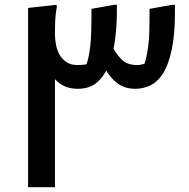

<svg xmlns="http://www.w3.org/2000/svg" viewBox="-20 -780 786 800"><path d="M467 -732Q467 -676 460 -619.5Q453 -563 435.5 -515Q418 -467 386.5 -438.5Q355 -410 304 -410Q272 -410 248.5 -421Q225 -432 209 -450V0H97V-747L215 -760L217 -752Q214 -738 212 -718.5Q210 -699 209.5 -678Q209 -657 209 -638Q209 -620 212.5 -598Q216 -576 226 -556Q236 -536 255 -522.5Q274 -509 303 -509Q324 -509 341 -512Q358 -515 380 -538L332 -493Q342 -513 347.5 -536.5Q353 -560 356 -587Q359 -614 360 -643Q361 -672 361 -702V-743L455 -760H467ZM416 -497 445 -591Q464 -555 487 -532Q510 -509 551 -509Q566 -509 583.5 -514.5Q601 -520 625 -540L573 -493Q583 -513 588.5 -536.5Q594 -560 597.5 -587Q601 -614 602 -643Q603 -672 603 -702V-743L697 -760H709V-732Q709 -636 695.5 -573Q682 -510 659.5 -474.5Q637 -439 607 -424.5Q577 -410 544 -410Q499 -410 468.5 -433.5Q438 -457 416 -497Z"/></svg>

Font: Kufam Medium
Style: Italic
Weight: 500
Italic angle: -11°
Designer: Artur Schmal
Foundry: Original Type
Version: Version 1.301; ttfautohint (v1.8.3)